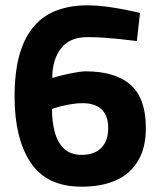

<svg xmlns="http://www.w3.org/2000/svg" viewBox="-20 -692 600 724"><path d="M288 12Q156 12 95.5 -79Q35 -170 35 -327Q35 -422 54 -487.5Q73 -553 109 -594Q145 -635 196 -653.5Q247 -672 310 -672Q341 -672 377.5 -667.5Q414 -663 449 -656Q484 -649 508 -643L496 -537Q474 -540 442 -543.5Q410 -547 375.5 -549.5Q341 -552 310 -552Q242 -552 209.5 -509Q177 -466 177 -398Q197 -404 215.5 -408.5Q234 -413 250 -416Q266 -419 279.5 -421Q293 -423 303 -423Q415 -423 472.5 -372Q530 -321 530 -209Q530 -135 500.5 -85.5Q471 -36 417 -12Q363 12 288 12ZM288 -108Q336 -108 362 -134.5Q388 -161 388 -209Q388 -256 363 -279.5Q338 -303 291 -303Q272 -303 250 -299.5Q228 -296 208.5 -291Q189 -286 176 -281Q176 -233 186.5 -194Q197 -155 221.5 -131.5Q246 -108 288 -108Z"/></svg>

Font: Titillium Web
Style: Bold
Weight: 700
Designer: Mohamed Gaber, Accademia di Belle Arti di Urbino
Foundry: Kief Type Foundry, Accademia di Belle Arti di Urbino
Version: Version 3.000